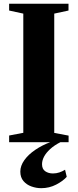

<svg xmlns="http://www.w3.org/2000/svg" viewBox="-20 -763 417 1030"><path d="M105 -50.5V-690L29 -706.5V-743H347.5V-706.5L271 -690V-50L348 -35.5V0H29V-36ZM201 246.5Q174.5 246.5 148.5 237.2Q122.5 228 105.8 208.2Q89 188.5 89 157.5Q89 126.5 110.5 96.2Q132 66 169.2 40.8Q206.5 15.5 251.5 -1L273 -5L305.5 -1Q271 16.5 249 36.8Q227 57 216.2 77.5Q205.5 98 205.5 118Q205.5 144 222.8 155.8Q240 167.5 264 167.5Q282 167.5 298.5 162Q315 156.5 329 147.5L338 185.5Q318.5 208 281.5 227.2Q244.5 246.5 201 246.5Z"/></svg>

Font: Merriweather 96pt ExtraBold
Style: Regular
Weight: 800
Version: Version 2.100